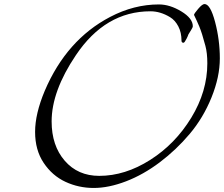

<svg xmlns="http://www.w3.org/2000/svg" viewBox="-20 -908 1110 952"><path d="M202 -458Q310 -711 526 -824Q644 -886 768 -886Q822 -886 879 -851.5Q936 -817 936 -778Q936 -772 927 -758Q918 -744 914 -737Q912 -730 906 -718Q895 -696 890 -696Q880 -696 880 -706Q880 -747 864 -777.5Q848 -808 823 -823Q775 -852 726 -852Q502 -852 356 -634Q236 -456 236 -306Q236 -186 301 -111Q366 -36 472 -36Q600 -36 724.5 -115Q849 -194 928.5 -324.5Q1008 -455 1008 -594Q1008 -645 998.5 -680.5Q989 -716 982 -738Q975 -760 968 -777Q961 -794 955 -806.5Q949 -819 942 -834Q942 -840 962.5 -864Q983 -888 994 -888Q1023 -888 1046.5 -799Q1070 -710 1070 -618.5Q1070 -527 1029 -425.5Q988 -324 921 -244.5Q854 -165 772.5 -103.5Q691 -42 605 -9Q519 24 444.5 24Q370 24 304.5 -6.5Q239 -37 196.5 -100.5Q154 -164 154 -254Q154 -344 202 -458Z"/></svg>

Font: Miama
Style: Regular
Weight: 400
Italic angle: 16.5°
Designer: Linus Romer
Foundry: Linus Romer
Version: 0.32